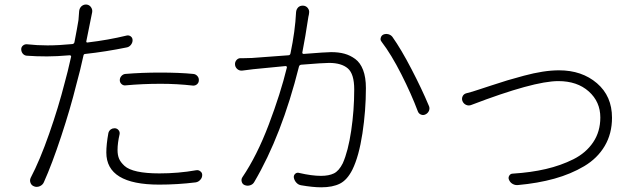

<svg xmlns="http://www.w3.org/2000/svg" viewBox="-20 -799 2751 835"><path d="M525.4 -427.7Q515.6 -426.8 508.3 -433.6Q501 -440.4 501 -450.2Q501 -460.9 508.3 -468.8Q515.6 -476.6 525.4 -477.5Q596.7 -483.4 675.8 -483.4Q759.8 -483.4 820.3 -477.5Q831.1 -476.6 838.4 -468.3Q845.7 -460 844.7 -449.2Q844.7 -439.5 836.9 -432.6Q829.1 -425.8 818.4 -426.8Q750 -434.6 678.7 -434.6Q599.6 -434.6 525.4 -427.7ZM531.2 -644.5Q541 -646.5 548.8 -640.6Q556.6 -634.8 556.6 -624Q556.6 -613.3 549.3 -604Q542 -594.7 531.2 -592.8Q440.4 -574.2 351.6 -564.5Q343.8 -564.5 342.8 -556.6Q329.1 -493.2 311.5 -429.7Q286.1 -327.1 246.1 -206.1Q206.1 -85 170.9 -6.8Q166 4.9 153.3 10.7Q146.5 13.7 139.6 13.7Q133.8 13.7 128.9 11.7Q117.2 7.8 112.8 -3.4Q108.4 -14.6 113.3 -25.4Q153.3 -101.6 193.8 -217.3Q234.4 -333 261.7 -440.4Q273.4 -481.4 289.1 -551.8Q290 -554.7 288.1 -556.6Q286.1 -558.6 283.2 -558.6Q225.6 -553.7 184.6 -553.7Q136.7 -553.7 98.6 -556.6Q87.9 -556.6 80.1 -564.5Q72.3 -573.2 72.3 -585Q72.3 -594.7 80.1 -601.1Q87.9 -607.4 97.7 -606.4Q141.6 -601.6 186.5 -601.6Q235.4 -601.6 294.9 -607.4Q301.8 -608.4 303.7 -615.2Q316.4 -680.7 321.3 -711.9Q323.2 -731.4 324.2 -750Q325.2 -762.7 334 -771.5Q342.8 -779.3 353.5 -779.3Q354.5 -779.3 355.5 -779.3Q368.2 -778.3 375.5 -768.1Q382.8 -757.8 380.9 -746.1Q376 -722.7 373 -707Q370.1 -693.4 355.5 -620.1Q354.5 -617.2 356.4 -615.2Q358.4 -613.3 361.3 -614.3Q451.2 -625 531.2 -644.5ZM451.2 -219.7Q453.1 -229.5 461.9 -236.3Q468.8 -241.2 477.5 -241.2Q479.5 -241.2 480.5 -241.2Q490.2 -240.2 496.1 -232.4Q502 -224.6 500 -214.8Q491.2 -176.8 491.2 -146.5Q491.2 -125 497.6 -109.4Q503.9 -93.8 521.5 -77.6Q539.1 -61.5 577.1 -53.2Q615.2 -44.9 672.9 -44.9Q755.9 -44.9 833 -58.6Q843.8 -60.5 851.6 -53.7Q859.4 -47.9 859.4 -38.1Q859.4 -25.4 850.6 -16.6Q842.8 -7.8 831.1 -5.9Q752 3.9 671.9 3.9Q442.4 3.9 442.4 -135.7Q442.4 -170.9 451.2 -219.7Z M1267.6 -746.1Q1268.6 -758.8 1277.3 -767.6Q1285.2 -774.4 1295.9 -774.4Q1297.9 -774.4 1298.8 -774.4Q1311.5 -773.4 1318.8 -763.7Q1326.2 -753.9 1324.2 -742.2Q1324.2 -740.2 1323.2 -734.9Q1322.3 -729.5 1321.3 -726.6Q1307.6 -635.7 1294.9 -571.3Q1293.9 -568.4 1295.9 -566.4Q1297.9 -564.5 1300.8 -564.5Q1398.4 -572.3 1419.9 -572.3Q1453.1 -572.3 1478 -565.4Q1502.9 -558.6 1524.9 -542.5Q1546.9 -526.4 1559.1 -494.6Q1571.3 -462.9 1571.3 -416Q1571.3 -318.4 1556.2 -218.8Q1541 -119.1 1512.7 -61.5Q1490.2 -16.6 1458.5 -0.5Q1426.8 15.6 1377 15.6Q1340.8 15.6 1290 6.8Q1277.3 4.9 1268.6 -4.9Q1259.8 -14.6 1257.8 -27.3Q1256.8 -37.1 1264.2 -43.5Q1271.5 -49.8 1281.2 -46.9Q1335.9 -34.2 1376 -34.2Q1410.2 -34.2 1432.1 -44.9Q1454.1 -55.7 1470.7 -88.9Q1494.1 -141.6 1507.3 -230.5Q1520.5 -319.3 1520.5 -410.2Q1520.5 -477.5 1492.7 -501.5Q1464.8 -525.4 1411.1 -525.4Q1385.7 -525.4 1290 -517.6Q1282.2 -516.6 1280.3 -509.8Q1205.1 -210 1085.9 -7.8Q1080.1 2.9 1067.9 6.8Q1055.7 10.7 1043.9 5.9Q1034.2 2 1031.2 -8.8Q1028.3 -19.5 1034.2 -28.3Q1097.7 -122.1 1148.9 -257.3Q1200.2 -392.6 1227.5 -504.9Q1228.5 -507.8 1226.6 -509.8Q1224.6 -511.7 1221.7 -511.7Q1106.4 -500 1081.1 -498Q1078.1 -497.1 1035.2 -492.2Q1022.5 -490.2 1012.7 -498Q1002 -506.8 1002 -520.5Q1002 -530.3 1008.8 -538.1Q1016.6 -546.9 1028.3 -545.9Q1032.2 -545.9 1037.1 -545.9Q1055.7 -545.9 1076.2 -546.9Q1090.8 -547.9 1234.4 -558.6Q1241.2 -558.6 1243.2 -566.4Q1263.7 -664.1 1267.6 -746.1ZM1639.6 -617.2Q1634.8 -623 1634.8 -628.9Q1634.8 -631.8 1635.7 -633.8Q1637.7 -643.6 1646.5 -648.4Q1653.3 -651.4 1660.2 -651.4Q1664.1 -651.4 1668 -650.4Q1679.7 -647.5 1686.5 -638.7Q1724.6 -585 1769.5 -498.5Q1814.5 -412.1 1844.7 -339.8Q1847.7 -334 1847.7 -328.1Q1847.7 -323.2 1845.7 -317.4Q1840.8 -306.6 1831.1 -301.8Q1825.2 -298.8 1820.3 -298.8Q1815.4 -298.8 1810.5 -300.8Q1800.8 -304.7 1796.9 -315.4Q1769.5 -388.7 1725.6 -475.6Q1681.6 -562.5 1639.6 -617.2Z M2030.3 -342.8Q2018.6 -337.9 2007.3 -342.8Q1996.1 -347.7 1991.2 -359.4Q1989.3 -364.3 1989.3 -369.1Q1989.3 -375 1992.2 -380.9Q1997.1 -390.6 2008.8 -393.6Q2033.2 -399.4 2064.5 -410.2Q2071.3 -412.1 2115.2 -426.8Q2159.2 -441.4 2187 -449.7Q2214.8 -458 2258.3 -469.7Q2301.8 -481.4 2339.8 -487.3Q2377.9 -493.2 2411.1 -493.2Q2510.7 -493.2 2576.2 -437Q2641.6 -380.9 2641.6 -287.1Q2641.6 -217.8 2609.9 -164.1Q2578.1 -110.4 2520.5 -76.2Q2462.9 -42 2391.1 -22Q2319.3 -2 2231.4 5.9Q2229.5 5.9 2227.5 5.9Q2217.8 5.9 2208 0Q2198.2 -5.9 2193.4 -17.6Q2189.5 -26.4 2194.8 -35.2Q2200.2 -43.9 2210 -43.9Q2289.1 -48.8 2354 -64Q2418.9 -79.1 2473.6 -106.4Q2528.3 -133.8 2559.6 -180.2Q2590.8 -226.6 2590.8 -288.1Q2590.8 -356.4 2540.5 -401.4Q2490.2 -446.3 2408.2 -446.3Q2300.8 -446.3 2030.3 -342.8Z"/></svg>

Font: Gen Jyuu Gothic P Light
Style: Regular
Weight: 200
Designer: [Source Han Sans]
Ryoko NISHIZUKA  (kana & ideographs); Paul D. Hunt (Latin, Greek & Cyrillic); Wenlong ZHANG  (bopomofo
Version: Version 1.002.20150607